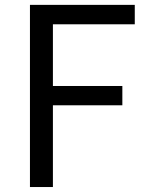

<svg xmlns="http://www.w3.org/2000/svg" viewBox="-20 -753 592 773"><path d="M100.6 0V-733.4H522.6V-655.2H193V-406.8H472.6V-329.1H193V0Z"/></svg>

Font: Noto Sans TC
Style: Regular
Weight: 100
Designer: Ryoko NISHIZUKA 西塚涼子 (kana, bopomofo & ideographs); Paul D. Hunt (Latin, Greek & Cyrillic); Sandoll Communications 산돌커뮤니
Foundry: Adobe
Version: Version 2.004;hotconv 1.0.118;makeotfexe 2.5.65603